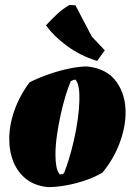

<svg xmlns="http://www.w3.org/2000/svg" viewBox="-20 -754 551 786"><path d="M177 12Q123 7 88 -20.5Q53 -48 35.5 -90Q18 -132 18 -182Q17 -239 38.5 -300.5Q60 -362 101 -417Q139 -436 181 -450.5Q223 -465 264 -473.5Q305 -482 337 -482Q419 -473 457.5 -418Q496 -363 494 -288Q493 -230 469 -166.5Q445 -103 400 -48Q371 -30 332 -16.5Q293 -3 252.5 4.5Q212 12 177 12ZM225 -40Q235 -40 242 -45Q251 -67 262 -102.5Q273 -138 282.5 -179.5Q292 -221 298 -263.5Q304 -306 305 -342Q306 -371 302.5 -393.5Q299 -416 289 -428Q282 -428 270 -422Q260 -400 249 -364Q238 -328 228.5 -285Q219 -242 213 -199.5Q207 -157 207 -121Q207 -93 211 -72Q215 -51 225 -40ZM378 -505 373 -506Q307 -527 253.5 -566.5Q200 -606 171 -647L168 -650Q191 -675 214 -696.5Q237 -718 265 -734L289 -732L356 -604L409 -548Z"/></svg>

Font: Labrada Black
Style: Italic
Weight: 900
Italic angle: -7°
Designer: Mercedes Jáuregui
Foundry: Omnibus-Type Team
Version: Version 1.000; ttfautohint (v1.8.4.7-5d5b)